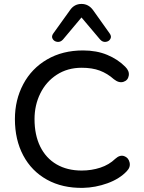

<svg xmlns="http://www.w3.org/2000/svg" viewBox="-20 -932 723 962"><path d="M54.7 -335.3Q54.7 -431.6 96.6 -510.3Q138.4 -589 215.8 -634.1Q293.3 -679.3 396 -679.3Q463.8 -679.3 517 -657.2Q570.3 -635.1 607.3 -597.8Q629.2 -576.4 625.1 -552.8Q621 -529.2 598.6 -522Q576.1 -514.8 550.7 -534.9Q518.1 -563.9 480 -578.2Q442 -592.5 389.4 -592.5Q318.4 -592.5 264.6 -557.6Q210.8 -522.7 181.9 -463.8Q153 -405 153 -335.3Q153 -255.8 181.5 -197.7Q210.1 -139.6 263.4 -108.5Q316.7 -77.5 389.4 -77.5Q438.5 -77.5 482.7 -92Q526.8 -106.5 557.6 -136.4Q580.5 -157.2 602 -149.8Q623.5 -142.4 629.2 -118.5Q634.9 -94.6 615.5 -74.6Q579.3 -35.9 518.9 -13.9Q458.5 8 396 9.3Q292.8 11.1 215.5 -31.7Q138.3 -74.5 96.5 -153.1Q54.7 -231.6 54.7 -335.3ZM247.1 -764.5 330.6 -880.9Q352 -912.3 388.3 -912.3Q423.9 -912.3 446.6 -880.9L529.4 -764.5Q540.2 -749.9 533 -737.1Q525.9 -724.3 510 -722.2Q494.1 -720.1 481.5 -734.1L388.3 -844.5L295.7 -734.1Q283 -720.1 267.1 -722.2Q251.3 -724.3 243.8 -737.1Q236.4 -749.9 247.1 -764.5Z"/></svg>

Font: SN Pro Thin
Style: Regular
Weight: 200
Designer: Tobias Whetton
Foundry: Supernotes
Version: Version 1.003;Glyphs 3.3 (3324)